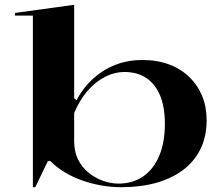

<svg xmlns="http://www.w3.org/2000/svg" viewBox="-20 -765 928 800"><path d="M117 15V-700H42V-711L289 -745V-356L299 -347Q315 -379 340 -408.5Q365 -438 399 -462Q433 -486 476.5 -500.5Q520 -515 573 -515Q635 -515 684.5 -496.5Q734 -478 769 -444Q804 -410 822.5 -364.5Q841 -319 841 -264Q841 -197 815.5 -144.5Q790 -92 742.5 -56.5Q695 -21 630 -3Q565 15 486 15Q443 15 401 7.5Q359 0 320 -14Q281 -28 247.5 -48.5Q214 -69 189 -95L179 -93L127 15ZM473 0Q533 0 576.5 -30Q620 -60 643.5 -116Q667 -172 667 -249Q667 -319 647 -367Q627 -415 589.5 -440Q552 -465 499 -465Q457 -465 417 -444.5Q377 -424 344 -385.5Q311 -347 289 -294V-176Q289 -133 305.5 -100Q322 -67 349.5 -45Q377 -23 409.5 -11.5Q442 0 473 0Z"/></svg>

Font: Kalnia SemiExpanded
Style: Regular
Weight: 400
Width: 6
Designer: Frida Medrano
Foundry: Frida Medrano
Version: Version 1.105